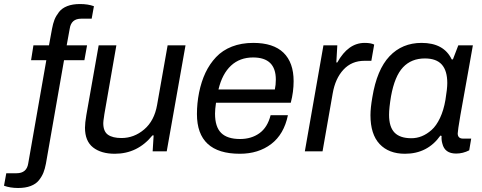

<svg xmlns="http://www.w3.org/2000/svg" viewBox="-101 -751 2393 953"><path d="M-11.2 182.1Q-50.3 182.1 -81.1 170.9L-69.8 108.9H-19Q31.7 108.9 39.1 60.1L128.9 -452.1H53.2L64.9 -525.9H142.1L157.2 -607.9Q162.1 -634.3 169.4 -653.1Q176.8 -671.9 191.7 -691.2Q206.5 -710.4 232.9 -720.7Q259.3 -731 295.9 -731Q335.9 -731 365.2 -720.2L354 -658.2H301.8Q252.4 -658.2 245.1 -608.9L230 -525.9H331.1L317.9 -452.1H216.8L127 61Q122.1 86.9 114.5 106Q106.9 125 92.3 143.6Q77.6 162.1 51.5 172.1Q25.4 182.1 -11.2 182.1Z M468.8 12.2Q400.9 12.2 360.8 -19.3Q320.8 -50.8 320.8 -117.2Q320.8 -140.1 327.6 -180.2L388.7 -525.9H476.6L417 -184.1Q416.5 -178.7 415 -169.4Q413.6 -160.2 412.6 -153.1Q411.6 -146 411.6 -140.1Q411.6 -98.6 434.8 -82.3Q458 -65.9 502 -65.9Q564.5 -65.9 614.7 -108.6Q665 -151.4 678.7 -230L731 -525.9H819.8L726.6 0H656.7L661.6 -79.1H655.8Q582 12.2 468.8 12.2Z M1089.4 12.2Q876.5 12.2 876.5 -185.1Q876.5 -238.3 887.2 -292Q898.4 -346.7 918.9 -390.1Q939.5 -433.6 971.4 -467.5Q1003.4 -501.5 1050.3 -519.8Q1097.2 -538.1 1156.2 -538.1Q1255.9 -538.1 1306.2 -489.3Q1356.4 -440.4 1356.4 -348.1Q1356.4 -294.9 1342.3 -241.2H971.2Q966.3 -208 966.3 -187Q966.3 -121.1 996.8 -91.1Q1027.3 -61 1090.3 -61Q1146.5 -61 1186.5 -89.6Q1226.6 -118.2 1242.2 -179.2H1328.1Q1308.6 -84.5 1245.1 -36.1Q1181.6 12.2 1089.4 12.2ZM983.4 -307.1H1263.2Q1268.1 -329.6 1268.1 -356Q1268.1 -465.8 1155.3 -465.8Q1089.4 -465.8 1045.7 -425.3Q1002 -384.8 983.4 -307.1Z M1412.1 0 1504.4 -525.9H1573.2L1568.4 -440.9H1573.2Q1627 -538.1 1709 -538.1Q1739.7 -538.1 1756.3 -529.8L1742.2 -449.2H1708Q1644.5 -449.2 1603.8 -405.3Q1563 -361.3 1550.3 -287.1L1500 0Z M1909.2 12.2Q1828.6 12.2 1783.2 -36.1Q1737.8 -84.5 1737.8 -179.2Q1737.8 -215.3 1747.1 -268.1Q1769.5 -405.3 1832.3 -471.7Q1895 -538.1 1991.7 -538.1Q2102.1 -538.1 2141.1 -456.1H2147L2173.8 -525.9H2246.1L2224.1 -401.9Q2170.9 -113.3 2170.9 -88.9Q2170.9 -63 2197.8 -63H2237.8L2228 -4.9Q2196.8 11.2 2163.1 11.2Q2106.4 11.2 2094.7 -38.1Q2089.4 -55.7 2090.8 -76.2L2085 -78.1Q2021 12.2 1909.2 12.2ZM1940.9 -64.9Q1967.8 -64.9 1992.7 -75Q2017.6 -85 2041.3 -106Q2064.9 -127 2083 -165.3Q2101.1 -203.6 2109.9 -254.9Q2119.1 -310.5 2119.1 -338.9Q2119.1 -399.9 2092 -430.4Q2064.9 -460.9 2007.8 -460.9Q1940.9 -460.9 1899.4 -417Q1857.9 -373 1839.8 -272.9Q1830.1 -214.4 1830.1 -181.2Q1830.1 -121.1 1857.2 -93Q1884.3 -64.9 1940.9 -64.9Z"/></svg>

Font: Archivo
Style: Italic
Weight: 400
Italic angle: -10°
Designer: Hector Gatti
Foundry: Omnibus-Type
Version: Version 2.001